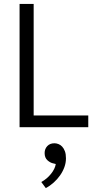

<svg xmlns="http://www.w3.org/2000/svg" viewBox="-20 -650 486 981"><path d="M80 -630H152V-60H431V0H80ZM253 185Q237 182 222.5 169Q208 156 208 132Q208 111 221.5 96.5Q235 82 258 82Q268 82 278.5 86Q289 90 297.5 99Q306 108 311.5 122.5Q317 137 317 159Q317 182 309 204Q301 226 287 246Q273 266 254 283Q235 300 214 311L191 280Q220 264 240.5 238.5Q261 213 265 188Z"/></svg>

Font: Mukta Vaani Light
Style: Regular
Weight: 300
Designer: Noopur Datye, Girish Dalvi, Yashodeep Gholap, Pallavi Karambelkar
Foundry: Ek Type
Version: Version 2.538;PS 1.000;hotconv 16.6.51;makeotf.lib2.5.65220;